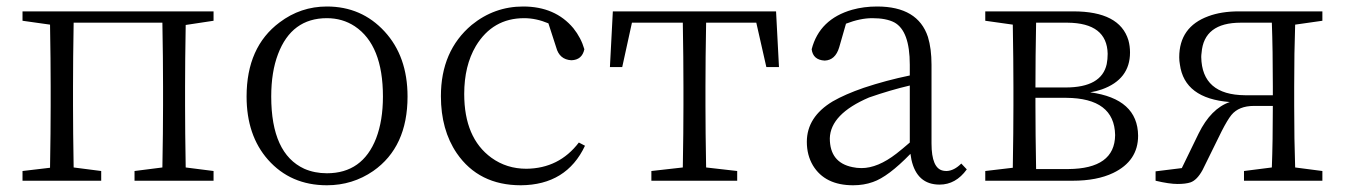

<svg xmlns="http://www.w3.org/2000/svg" viewBox="-20 -545 4056 579"><path d="M624 -482.4 540 -469.7Q538.1 -360.4 538.1 -284.2V-226.6Q538.1 -149.4 540 -40L624 -29.3V0H385.7V-29.3L469.7 -40Q471.7 -149.4 471.7 -226.6V-284.2Q471.7 -367.2 469.7 -476.6H202.1Q200.2 -367.2 200.2 -284.2V-226.6Q200.2 -149.4 202.1 -40L285.2 -29.3V0H47.9V-29.3L130.9 -39.1Q132.8 -150.4 132.8 -226.6V-284.2Q132.8 -361.3 130.9 -470.7L47.9 -482.4V-510.7H624Z M965.8 13.7Q856.4 13.7 788.1 -63.5Q723.6 -136.7 723.6 -253.9Q723.6 -403.3 823.2 -477.5Q886.7 -525.4 965.8 -525.4Q1070.3 -525.4 1139.6 -450.2Q1209 -375 1209 -253.9Q1209 -101.6 1105.5 -29.3Q1043 13.7 965.8 13.7ZM965.8 -22.5Q1073.2 -22.5 1114.3 -127.9Q1134.8 -181.6 1134.8 -253.9Q1134.8 -409.2 1049.8 -465.8Q1012.7 -490.2 965.8 -490.2Q859.4 -490.2 818.4 -381.8Q797.9 -328.1 797.9 -253.9Q797.9 -82 897.5 -36.1Q928.7 -22.5 965.8 -22.5Z M1725.6 -115.2 1744.1 -105.5Q1688.5 12.7 1550.8 13.7Q1423.8 13.7 1357.4 -83Q1309.6 -153.3 1309.6 -254.9Q1309.6 -391.6 1402.3 -469.7Q1470.7 -525.4 1557.6 -525.4Q1654.3 -525.4 1709 -460Q1732.4 -430.7 1742.2 -396.5Q1735.4 -364.3 1703.1 -363.3Q1667 -365.2 1657.2 -402.3L1633.8 -474.6Q1596.7 -490.2 1560.5 -490.2Q1465.8 -490.2 1415 -406.2Q1379.9 -346.7 1379.9 -261.7Q1379.9 -128.9 1461.9 -69.3Q1507.8 -36.1 1567.4 -36.1Q1666 -37.1 1725.6 -115.2Z M2260.7 -476.6H2109.4Q2107.4 -367.2 2107.4 -284.2V-226.6Q2107.4 -149.4 2109.4 -40L2203.1 -29.3V0H1944.3V-29.3L2039.1 -40Q2041 -149.4 2041 -226.6V-284.2Q2041 -367.2 2039.1 -476.6H1885.7L1856.4 -342.8H1819.3L1828.1 -510.7H2320.3L2329.1 -342.8H2291Z M2723.6 -115.2V-287.1Q2665 -273.4 2600.6 -251Q2484.4 -201.2 2482.4 -127.9Q2482.4 -54.7 2550.8 -41Q2563.5 -38.1 2578.1 -38.1Q2627 -38.1 2683.6 -82Q2701.2 -95.7 2723.6 -115.2ZM2878.9 -51.8 2895.5 -34.2Q2862.3 11.7 2813.5 11.7Q2745.1 11.7 2728.5 -63.5Q2726.6 -72.3 2725.6 -81.1Q2658.2 -11.7 2612.3 3.9Q2585 13.7 2552.7 13.7Q2467.8 13.7 2431.6 -45.9Q2413.1 -77.1 2413.1 -117.2Q2413.1 -192.4 2491.2 -239.3Q2528.3 -260.7 2585 -280.3Q2652.3 -302.7 2723.6 -317.4V-349.6Q2723.6 -452.1 2676.8 -477.5Q2652.3 -490.2 2610.4 -490.2Q2574.2 -490.2 2531.2 -473.6L2510.7 -402.3Q2499 -363.3 2466.8 -362.3Q2431.6 -364.3 2427.7 -396.5Q2451.2 -487.3 2549.8 -515.6Q2585 -525.4 2625 -525.4Q2748 -525.4 2778.3 -433.6Q2789.1 -398.4 2789.1 -349.6V-112.3Q2789.1 -37.1 2824.2 -30.3Q2829.1 -29.3 2835 -29.3Q2857.4 -30.3 2878.9 -51.8Z M3104.5 -35.2H3201.2Q3341.8 -36.1 3342.8 -137.7Q3340.8 -249 3195.3 -250H3102.5V-226.6Q3102.5 -144.5 3104.5 -35.2ZM3199.2 -476.6H3104.5Q3102.5 -373 3102.5 -281.2H3193.4Q3301.8 -281.2 3317.4 -351.6Q3320.3 -366.2 3320.3 -382.8Q3318.4 -475.6 3199.2 -476.6ZM2951.2 -510.7H3216.8Q3356.4 -510.7 3382.8 -423.8Q3387.7 -406.2 3387.7 -386.7Q3387.7 -305.7 3302.7 -275.4Q3286.1 -269.5 3267.6 -266.6Q3411.1 -247.1 3412.1 -135.7Q3412.1 -59.6 3336.9 -23.4Q3288.1 0 3214.8 0H2951.2V-29.3L3034.2 -39.1Q3036.1 -150.4 3036.1 -226.6V-284.2Q3036.1 -361.3 3034.2 -470.7L2951.2 -482.4Z M3734.4 -257.8H3818.4V-284.2Q3818.4 -394.5 3815.4 -476.6H3721.7Q3610.4 -476.6 3603.5 -385.7Q3602.5 -378.9 3602.5 -373Q3604.5 -258.8 3734.4 -257.8ZM3967.8 -482.4 3885.7 -470.7Q3882.8 -388.7 3882.8 -284.2V-226.6Q3882.8 -122.1 3885.7 -40L3967.8 -29.3V0H3731.4V-29.3L3815.4 -40Q3818.4 -118.2 3818.4 -225.6H3761.7Q3715.8 -225.6 3693.4 -198.2Q3681.6 -183.6 3664.1 -149.4L3606.4 -32.2Q3589.8 -2 3570.3 4.9Q3555.7 9.8 3531.2 9.8Q3505.9 9.8 3464.8 0V-28.3L3543.9 -38.1L3594.7 -142.6Q3631.8 -217.8 3688.5 -237.3Q3551.8 -248 3538.1 -350.6Q3536.1 -361.3 3536.1 -372.1Q3536.1 -463.9 3624 -496.1Q3663.1 -510.7 3715.8 -510.7H3967.8Z"/></svg>

Font: GenYoMin JP Light
Style: Regular
Weight: 300
Version: Version 1.001;PS 1;hotconv 16.6.51;makeotf.lib2.5.65220 DEVE